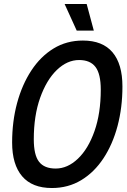

<svg xmlns="http://www.w3.org/2000/svg" viewBox="-20 -930 640 966"><path d="M241 16Q142 16 91.5 -43Q41 -102 41 -213Q41 -319 66 -411.5Q91 -504 137.5 -575Q184 -646 249.5 -686Q315 -726 397 -726Q496 -726 546 -667Q596 -608 596 -495Q596 -389 571.5 -296.5Q547 -204 500.5 -133.5Q454 -63 388.5 -23.5Q323 16 241 16ZM260 -82Q320 -82 372 -131.5Q424 -181 455.5 -270.5Q487 -360 487 -479Q487 -558 460.5 -593Q434 -628 378 -628Q318 -628 266 -578Q214 -528 182 -438Q150 -348 150 -229Q150 -150 176.5 -116Q203 -82 260 -82ZM366 -776 305 -910H416L452 -776Z"/></svg>

Font: Geist Mono Medium
Style: Italic
Weight: 500
Italic angle: -12°
Monospace: yes
Designer: Basement.studio, Andrés Briganti, Mateo Zaragoza
Foundry: Basement.studio, Vercel, Andrés Briganti, Guido Ferreyra, Mateo Zaragoza
Version: Version 1.500; ttfautohint (v1.8.4.7-5d5b)